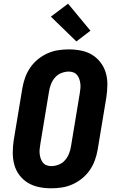

<svg xmlns="http://www.w3.org/2000/svg" viewBox="-20 -1010 640 1038"><path d="M257 8Q223 8 191 1.5Q159 -5 132 -21Q105 -37 85.5 -62.5Q66 -88 57.5 -119Q49 -150 49 -183.5Q49 -217 54 -251L101 -534Q106 -563 116 -591Q126 -619 143.5 -644.5Q161 -670 185 -689.5Q209 -709 237 -721.5Q265 -734 294 -738.5Q323 -743 352 -743Q386 -743 418.5 -736.5Q451 -730 477.5 -714Q504 -698 523.5 -672.5Q543 -647 552 -616Q561 -585 560.5 -551.5Q560 -518 555 -484L508 -201Q503 -172 493 -144Q483 -116 465.5 -90.5Q448 -65 424 -45.5Q400 -26 372 -13.5Q344 -1 315 3.5Q286 8 257 8ZM257 -112Q277 -112 297.5 -120Q318 -128 332 -144.5Q346 -161 353.5 -180.5Q361 -200 364 -220L411 -504Q413 -517 414.5 -530.5Q416 -544 414.5 -557Q413 -570 409 -582Q405 -594 397 -604Q389 -614 377 -618.5Q365 -623 352 -623Q332 -623 311.5 -615Q291 -607 277 -590.5Q263 -574 255.5 -554.5Q248 -535 245 -515L198 -231Q196 -218 194.5 -204.5Q193 -191 194.5 -178Q196 -165 200 -153Q204 -141 212 -131Q220 -121 232 -116.5Q244 -112 257 -112ZM393 -786 255 -920 348 -990 469 -844Z"/></svg>

Font: Iosevka Heavy Extended Oblique
Style: Regular
Weight: 900
Width: 7
Italic angle: -9°
Monospace: yes
Designer: Belleve Invis
Foundry: Belleve Invis
Version: Version 32.5.0; ttfautohint (v1.8.4)